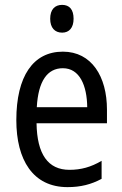

<svg xmlns="http://www.w3.org/2000/svg" viewBox="-20 -758 502 788"><path d="M235 -738C205 -738 186 -719 186 -681C186 -644 205 -624 235 -624C264 -624 282 -644 282 -681C282 -719 265 -738 235 -738ZM238 -546C116 -546 47 -445 47 -265C47 -102 115 10 257 10C311 10 354 -1 397 -24V-98C353 -72 312 -61 265 -61C177 -61 132 -125 130 -252H419V-308C419 -444 356 -546 238 -546ZM238 -478C307 -478 337 -407 338 -318H131C137 -425 174 -478 238 -478Z"/></svg>

Font: Noto Sans Arabic UI Cn
Style: Regular
Weight: 400
Width: 3
Designer: Monotype Design Team, Nadine Chahine and Nizar Qandah
Foundry: Monotype Imaging Inc.
Version: Version 2.010